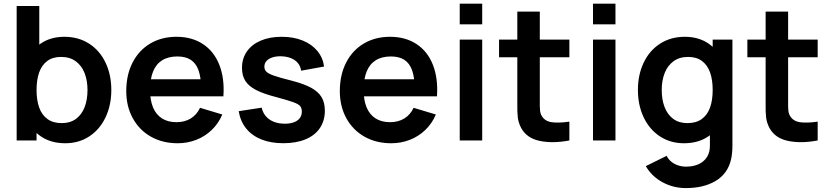

<svg xmlns="http://www.w3.org/2000/svg" viewBox="-20 -752 4444 1028"><path d="M329.3 15Q252.8 15 198.7 -21.9Q144.6 -58.8 117 -123.3Q89.5 -187.8 89.5 -270.2Q89.5 -352.3 116.7 -416.8Q143.8 -481.2 197 -518.1Q250.1 -555 324.8 -555Q399.9 -555 457 -518.4Q514.1 -481.8 545 -416.8Q576 -351.9 576 -270.2Q576 -189.4 545.4 -124.4Q514.8 -59.4 458.7 -22.2Q402.6 15 329.3 15ZM69.2 0V-720H190.3V-379.2H175.7V0ZM311 -92.8Q356.6 -92.8 387.5 -116Q418.3 -139.2 433.4 -179.2Q448.5 -219.2 448.5 -270.2Q448.5 -320.7 432.9 -360.6Q417.3 -400.6 385.6 -423.9Q353.9 -447.2 306.8 -447.2Q262 -447.2 232.7 -425.2Q203.4 -403.2 189.5 -363.7Q175.7 -324.2 175.7 -270.2Q175.7 -215.9 189.8 -176.3Q203.8 -136.7 234 -114.8Q264.1 -92.8 311 -92.8Z M931.3 15Q850.3 15 787.9 -20.3Q725.5 -55.7 690.8 -119.3Q656 -182.9 656 -264.2Q656 -351.3 689.9 -417.2Q723.8 -483.2 784.8 -519.1Q845.7 -555 924.7 -555Q1007.5 -555 1066.7 -516Q1125.9 -477.1 1154.3 -404.9Q1182.8 -332.8 1176.1 -236.3H1056.5V-280.3Q1056.2 -339.5 1042.6 -376.6Q1029.1 -413.7 1001.2 -431.7Q973.4 -449.7 929.7 -449.7Q880.8 -449.7 848.2 -429.2Q815.6 -408.8 799.5 -368.9Q783.5 -329 783.5 -270Q783.5 -215.2 799.5 -176.7Q815.6 -138.2 847.3 -118Q879.1 -97.8 924.7 -97.8Q968.7 -97.8 1001.1 -117.6Q1033.5 -137.4 1051 -174.8L1170.2 -139Q1149.8 -90.9 1113.7 -56.2Q1077.5 -21.4 1030.5 -3.2Q983.4 15 931.3 15ZM745.5 -236.3V-327.5H1117.2V-236.3Z M1496.7 14.8Q1430.3 14.8 1379.8 -5.3Q1329.3 -25.5 1298.2 -63.8Q1267.1 -102.2 1258 -156.7L1381 -175.5Q1387.1 -148.7 1403.8 -129.3Q1420.6 -110 1446.4 -99.8Q1472.2 -89.7 1505.2 -89.7Q1533.7 -89.7 1554.1 -97.5Q1574.5 -105.2 1585.2 -119.7Q1596 -134.1 1596 -154.2Q1596 -173.4 1586.9 -184.2Q1577.8 -194.9 1550.4 -204.9Q1522.9 -214.9 1458.5 -232.2Q1389.6 -249.9 1350.1 -270.7Q1310.6 -291.4 1293.1 -319.6Q1275.7 -347.8 1275.7 -389Q1275.7 -439 1302 -476.6Q1328.2 -514.2 1376.2 -534.6Q1424.2 -555 1488.2 -555Q1550.5 -555 1599.5 -535.5Q1648.6 -515.9 1678.7 -479.8Q1708.8 -443.7 1715.3 -395.7L1592.3 -373.5Q1589.2 -396.3 1576 -413Q1562.8 -429.8 1541.1 -439.3Q1519.3 -448.8 1490.2 -450.5Q1461.9 -451.8 1440.5 -445.3Q1419.1 -438.8 1407.3 -426Q1395.5 -413.1 1395.5 -395.2Q1395.5 -378.8 1406.3 -368Q1417.1 -357.3 1447.1 -346.8Q1477.2 -336.2 1543 -319.7Q1608.4 -302.8 1646.6 -281.7Q1684.8 -260.5 1702.1 -231.3Q1719.3 -202.2 1719.3 -159.7Q1719.3 -105.8 1692.7 -66.3Q1666.1 -26.8 1615.8 -6Q1565.6 14.8 1496.7 14.8Z M2074.8 15Q1993.8 15 1931.4 -20.3Q1869 -55.7 1834.2 -119.3Q1799.5 -182.9 1799.5 -264.2Q1799.5 -351.3 1833.4 -417.2Q1867.3 -483.2 1928.2 -519.1Q1989.2 -555 2068.2 -555Q2151 -555 2210.2 -516Q2269.4 -477.1 2297.8 -404.9Q2326.2 -332.8 2319.6 -236.3H2200V-280.3Q2199.7 -339.5 2186.1 -376.6Q2172.6 -413.7 2144.8 -431.7Q2116.9 -449.7 2073.2 -449.7Q2024.2 -449.7 1991.7 -429.2Q1959.1 -408.8 1943 -368.9Q1927 -329 1927 -270Q1927 -215.2 1943 -176.7Q1959.1 -138.2 1990.8 -118Q2022.6 -97.8 2068.2 -97.8Q2112.2 -97.8 2144.6 -117.6Q2177 -137.4 2194.5 -174.8L2313.7 -139Q2293.3 -90.9 2257.2 -56.2Q2221 -21.4 2174 -3.2Q2126.9 15 2074.8 15ZM1889 -236.3V-327.5H2260.7V-236.3Z M2441.5 -621.8V-732.5H2561.8V-621.8ZM2441.5 0V-540H2561.8V0Z M3028.5 0Q2940 17 2870.1 2.5Q2800.2 -12.1 2770.7 -66.3Q2756.1 -93.8 2752.5 -122.2Q2749 -150.6 2749.8 -197.2V-220.7V-690H2870.2V-227.3V-212.1Q2869.7 -179.6 2871.4 -161.2Q2873.2 -142.8 2881.2 -130.3Q2897.8 -102.8 2934.2 -97.6Q2970.5 -92.3 3028.5 -100.8ZM2652 -445.5V-540H3028.5V-445.5Z M3155 -621.8V-732.5H3275.3V-621.8ZM3155 0V-540H3275.3V0Z M3652.3 255Q3584.8 255 3527 223.6Q3469.3 192.2 3437.8 137.5L3549 82.5Q3563.7 110.8 3591.8 125.5Q3619.8 140.3 3653.2 140.3Q3691.3 140.3 3720.4 127.1Q3749.5 113.9 3765.7 88.1Q3781.8 62.2 3781 24.2V-129.7H3795.8V-540H3901.5V25.8Q3901.5 70.5 3894 102.2Q3876.2 178.2 3811.9 216.6Q3747.6 255 3652.3 255ZM3642.2 15Q3568.9 15 3512.8 -22.2Q3456.7 -59.4 3426.1 -124.4Q3395.5 -189.4 3395.5 -270.2Q3395.5 -351.9 3426.5 -416.8Q3457.4 -481.8 3514.5 -518.4Q3571.6 -555 3646.7 -555Q3721.4 -555 3774.5 -518.1Q3827.7 -481.2 3854.8 -416.8Q3882 -352.3 3882 -270.2Q3882 -187.8 3854.5 -123.3Q3826.9 -58.8 3772.8 -21.9Q3718.8 15 3642.2 15ZM3660.5 -92.8Q3707.4 -92.8 3737.5 -114.8Q3767.7 -136.7 3781.8 -176.3Q3795.8 -215.9 3795.8 -270.2Q3795.8 -324.2 3782 -363.7Q3768.1 -403.2 3738.8 -425.2Q3709.5 -447.2 3664.7 -447.2Q3617.6 -447.2 3585.9 -423.9Q3554.2 -400.6 3538.6 -360.6Q3523 -320.7 3523 -270.2Q3523 -219.2 3538.1 -179.2Q3553.2 -139.2 3584 -116Q3614.9 -92.8 3660.5 -92.8Z M4358 0Q4269.5 17 4199.6 2.5Q4129.7 -12.1 4100.2 -66.3Q4085.6 -93.8 4082 -122.2Q4078.5 -150.6 4079.3 -197.2V-220.7V-690H4199.7V-227.3V-212.1Q4199.2 -179.6 4200.9 -161.2Q4202.7 -142.8 4210.7 -130.3Q4227.3 -102.8 4263.7 -97.6Q4300 -92.3 4358 -100.8ZM3981.5 -445.5V-540H4358V-445.5Z"/></svg>

Font: Manrope
Style: Regular
Weight: 400
Designer: Mikhail Sharanda
Foundry: Mikhail Sharanda
Version: Version 4.503